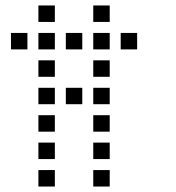

<svg xmlns="http://www.w3.org/2000/svg" viewBox="-20 -700 640 700"><path d="M121 -680Q120 -680 120 -680Q120 -680 120 -679V-621Q120 -620 120 -620Q120 -620 121 -620H179Q180 -620 180 -620Q180 -620 180 -621V-679Q180 -680 180 -680Q180 -680 179 -680ZM321 -680Q320 -680 320 -680Q320 -680 320 -679V-621Q320 -620 320 -620Q320 -620 321 -620H379Q380 -620 380 -620Q380 -620 380 -621V-679Q380 -680 380 -680Q380 -680 379 -680ZM21 -580Q20 -580 20 -580Q20 -580 20 -579V-521Q20 -520 20 -520Q20 -520 21 -520H79Q80 -520 80 -520Q80 -520 80 -521V-579Q80 -580 80 -580Q80 -580 79 -580ZM121 -580Q120 -580 120 -580Q120 -580 120 -579V-521Q120 -520 120 -520Q120 -520 121 -520H179Q180 -520 180 -520Q180 -520 180 -521V-579Q180 -580 180 -580Q180 -580 179 -580ZM221 -580Q220 -580 220 -580Q220 -580 220 -579V-521Q220 -520 220 -520Q220 -520 221 -520H279Q280 -520 280 -520Q280 -520 280 -521V-579Q280 -580 280 -580Q280 -580 279 -580ZM321 -580Q320 -580 320 -580Q320 -580 320 -579V-521Q320 -520 320 -520Q320 -520 321 -520H379Q380 -520 380 -520Q380 -520 380 -521V-579Q380 -580 380 -580Q380 -580 379 -580ZM421 -580Q420 -580 420 -580Q420 -580 420 -579V-521Q420 -520 420 -520Q420 -520 421 -520H479Q480 -520 480 -520Q480 -520 480 -521V-579Q480 -580 480 -580Q480 -580 479 -580ZM121 -480Q120 -480 120 -480Q120 -480 120 -479V-421Q120 -420 120 -420Q120 -420 121 -420H179Q180 -420 180 -420Q180 -420 180 -421V-479Q180 -480 180 -480Q180 -480 179 -480ZM321 -480Q320 -480 320 -480Q320 -480 320 -479V-421Q320 -420 320 -420Q320 -420 321 -420H379Q380 -420 380 -420Q380 -420 380 -421V-479Q380 -480 380 -480Q380 -480 379 -480ZM121 -380Q120 -380 120 -380Q120 -380 120 -379V-321Q120 -320 120 -320Q120 -320 121 -320H179Q180 -320 180 -320Q180 -320 180 -321V-379Q180 -380 180 -380Q180 -380 179 -380ZM221 -380Q220 -380 220 -380Q220 -380 220 -379V-321Q220 -320 220 -320Q220 -320 221 -320H279Q280 -320 280 -320Q280 -320 280 -321V-379Q280 -380 280 -380Q280 -380 279 -380ZM321 -380Q320 -380 320 -380Q320 -380 320 -379V-321Q320 -320 320 -320Q320 -320 321 -320H379Q380 -320 380 -320Q380 -320 380 -321V-379Q380 -380 380 -380Q380 -380 379 -380ZM121 -280Q120 -280 120 -280Q120 -280 120 -279V-221Q120 -220 120 -220Q120 -220 121 -220H179Q180 -220 180 -220Q180 -220 180 -221V-279Q180 -280 180 -280Q180 -280 179 -280ZM321 -280Q320 -280 320 -280Q320 -280 320 -279V-221Q320 -220 320 -220Q320 -220 321 -220H379Q380 -220 380 -220Q380 -220 380 -221V-279Q380 -280 380 -280Q380 -280 379 -280ZM121 -180Q120 -180 120 -180Q120 -180 120 -179V-121Q120 -120 120 -120Q120 -120 121 -120H179Q180 -120 180 -120Q180 -120 180 -121V-179Q180 -180 180 -180Q180 -180 179 -180ZM321 -180Q320 -180 320 -180Q320 -180 320 -179V-121Q320 -120 320 -120Q320 -120 321 -120H379Q380 -120 380 -120Q380 -120 380 -121V-179Q380 -180 380 -180Q380 -180 379 -180ZM121 -80Q120 -80 120 -80Q120 -80 120 -79V-21Q120 -20 120 -20Q120 -20 121 -20H179Q180 -20 180 -20Q180 -20 180 -21V-79Q180 -80 180 -80Q180 -80 179 -80ZM321 -80Q320 -80 320 -80Q320 -80 320 -79V-21Q320 -20 320 -20Q320 -20 321 -20H379Q380 -20 380 -20Q380 -20 380 -21V-79Q380 -80 380 -80Q380 -80 379 -80Z"/></svg>

Font: Doto Medium
Style: Regular
Weight: 500
Monospace: yes
Version: Version 1.000